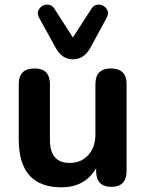

<svg xmlns="http://www.w3.org/2000/svg" viewBox="-20 -789 623 819"><path d="M291 -536Q244 -536 217 -586L147 -713Q138 -730 143 -743Q148 -756 160.5 -763.5Q173 -771 187.5 -769Q202 -767 212 -752L291 -629L370 -752Q380 -767 394.5 -769Q409 -771 421.5 -763.5Q434 -756 439 -743Q444 -730 435 -713L366 -586Q339 -536 291 -536ZM242 10Q60 10 60 -194V-430Q60 -497 127 -497Q193 -497 193 -430V-192Q193 -94 277 -94Q326 -94 356.5 -127.5Q387 -161 387 -216V-430Q387 -497 453 -497Q520 -497 520 -430V-60Q520 8 455 8Q390 8 390 -60V-71Q342 10 242 10Z"/></svg>

Font: Chiron GoRound TC SB
Style: Regular
Weight: 500
Designer: Ryoko NISHIZUKA 西塚涼子 (kana, bopomofo & ideographs); Paul D. Hunt (Latin, Greek & Cyrillic); Sandoll Communications 산돌커뮤니
Foundry: Adobe
Version: Version 1.000;hotconv 1.1.1;makeotfexe 2.6.0